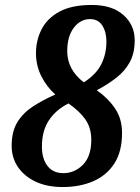

<svg xmlns="http://www.w3.org/2000/svg" viewBox="-20 -744 563 774"><path d="M233 10Q170 10 124 -11.5Q78 -33 52.5 -70.5Q27 -108 27 -156Q27 -214 50 -251.5Q73 -289 113 -315Q153 -341 203 -363Q168 -394 146.5 -437Q125 -480 125 -530Q125 -581 147.5 -625.5Q170 -670 219.5 -697Q269 -724 350 -724Q432 -724 477.5 -683.5Q523 -643 523 -582Q523 -530 503.5 -494Q484 -458 449.5 -431Q415 -404 370 -380Q414 -350 443 -308Q472 -266 472 -208Q472 -133 441 -85Q410 -37 356 -13.5Q302 10 233 10ZM318 -412Q368 -444 388.5 -485.5Q409 -527 409 -576Q409 -615 392.5 -641Q376 -667 343 -667Q304 -667 277.5 -632Q251 -597 251 -538Q251 -463 318 -412ZM235 -46Q281 -46 314.5 -80Q348 -114 348 -180Q348 -228 324.5 -262Q301 -296 256 -327Q206 -302 177.5 -259.5Q149 -217 149 -153Q149 -104 171.5 -75Q194 -46 235 -46Z"/></svg>

Font: Noto Serif Condensed
Style: Bold Italic
Weight: 700
Width: 3
Italic angle: -12°
Designer: Monotype Design Team
Foundry: Monotype Imaging Inc.
Version: Version 2.014